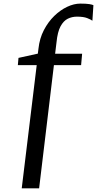

<svg xmlns="http://www.w3.org/2000/svg" viewBox="-20 -844 525 1038"><path d="M188 -581.5Q194 -636.5 217.2 -681.2Q240.5 -726 273.5 -758Q306.5 -790 343.2 -807.2Q380 -824.5 414 -824.5Q446.5 -824.5 463 -821.8Q479.5 -819 485 -816L479.5 -732Q471 -738.5 451.2 -746.2Q431.5 -754 395.5 -754Q369.5 -754 346.5 -742.8Q323.5 -731.5 307.2 -701.5Q291 -671.5 285.5 -615L278 -553.5H424L418.5 -492H271.5L191.5 174H97.5L178.5 -492H76.5L80 -531L184.5 -554Z"/></svg>

Font: Merriweather Text Regular
Style: Italic
Weight: 400
Italic angle: -7.8°
Designer: Eben Sorkin
Foundry: Eben Sorkin
Version: Version 2.100; ttfautohint (v1.7.19-72a1) -l 8 -r 50 -G 200 